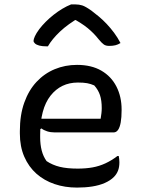

<svg xmlns="http://www.w3.org/2000/svg" viewBox="-20 -838 640 870"><path d="M329 -544Q394 -544 439 -518Q484 -492 507.5 -446Q531 -400 531 -342V-338Q531 -306 527 -283.5Q523 -261 515 -249.5Q507 -238 495 -238H228Q209 -238 193.5 -243Q178 -248 168 -256L150 -246V-300H436Q438 -312 439.5 -324Q441 -336 441 -348Q441 -383 433 -407Q425 -431 407 -451Q391 -458 375 -461Q359 -464 333 -464Q256 -464 209 -404.5Q162 -345 162 -227V-216Q162 -183 169 -156Q176 -129 191 -108Q218 -90 251 -82Q284 -74 332 -74Q369 -74 399.5 -79.5Q430 -85 458 -98Q486 -111 512 -131H518Q519 -125 520 -118.5Q521 -112 521 -103Q521 -80 514.5 -64Q508 -48 496 -36Q480 -20 455 -9Q430 2 398 7Q366 12 329 12Q274 12 227 -4Q180 -20 145 -51Q110 -82 90 -128Q70 -174 70 -233V-244Q70 -317 90 -373Q110 -429 145.5 -467Q181 -505 228 -524.5Q275 -544 329 -544ZM302 -818Q306 -818 310.5 -818Q315 -818 322 -818Q338 -818 352.5 -813.5Q367 -809 394 -790Q410 -778 428 -763Q446 -748 463.5 -729.5Q481 -711 497 -689.5Q513 -668 526 -643Q515 -636 503 -633Q491 -630 475 -630Q460 -630 451 -636Q442 -642 427 -660Q406 -687 377.5 -710.5Q349 -734 298 -761L355 -747H290L345 -762Q288 -729 252 -695Q216 -661 197 -628H191Q171 -628 158 -631.5Q145 -635 138.5 -641Q132 -647 132 -653Q132 -660 138 -673.5Q144 -687 158 -706Q171 -723 187.5 -739.5Q204 -756 223 -771Q242 -786 262 -798Q282 -810 302 -818Z"/></svg>

Font: Recursive Monospace Casual
Style: Regular
Weight: 400
Version: Version 1.047